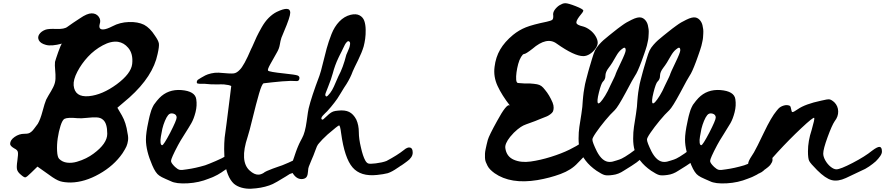

<svg xmlns="http://www.w3.org/2000/svg" viewBox="-20 -1086 5504 1194"><path d="M399 -919Q432 -943 477 -972Q522 -1003 550 -1003Q578 -1003 593.5 -982.5Q609 -962 600 -936Q591 -901 623 -903Q643 -904 680 -923Q725 -947 781 -949Q837 -951 876 -932Q913 -912 943 -865Q965 -834 968 -816Q971 -798 960 -750Q932 -612 785 -480L710 -416L738 -368Q764 -323 773 -258Q779 -232 776 -211.5Q773 -191 766.5 -176Q760 -161 742 -133Q688 -55 597 -4Q507 47 421 49Q380 49 354 41Q328 33 285 1L213 -50L174 -12Q146 16 137.5 17Q129 18 108 -1Q90 -16 86 -32Q82 -47 88 -87Q94 -128 91 -141Q88 -154 69 -163Q43 -178 43 -191Q43 -215 71 -234.5Q99 -254 131 -254Q145 -254 155 -256Q164 -258 173.5 -265.5Q183 -273 191 -284Q202 -299 215 -316Q231 -343 244.5 -394Q258 -445 267 -466Q273 -478 281 -491.5Q289 -505 297.5 -519Q306 -533 311 -544Q324 -570 325 -596Q326 -622 323 -651Q320 -680 322 -701Q323 -706 329 -724Q335 -742 342 -762Q349 -782 356 -798.5Q363 -815 366 -815Q299 -797 265 -807Q232 -816 222 -835Q212 -854 224 -872.5Q236 -891 262 -901Q280 -908 330 -906Q380 -904 399 -919ZM647 -254Q647 -319 621 -341Q606 -355 580.5 -356Q555 -357 519.5 -353Q484 -349 462 -351Q401 -357 381 -347Q368 -340 356.5 -304Q345 -268 339 -226.5Q333 -185 335 -147Q337 -109 348 -98Q368 -78 397.5 -74.5Q427 -71 458 -80Q489 -89 515 -102Q541 -115 561 -130Q647 -193 647 -254ZM777 -789Q751 -820 714 -826Q671 -832 619 -804Q567 -776 527 -733Q487 -690 461 -640Q435 -590 438 -555Q445 -480 533 -488Q616 -496 706 -562Q795 -628 802 -688Q809 -752 777 -789Z M1376.5 -112Q1398.5 -130 1415 -126.5Q1431.5 -123 1431.5 -95Q1432.5 -86 1428 -77Q1423.5 -68 1418.5 -61.5Q1413.5 -55 1404 -47Q1394.5 -39 1388.5 -35Q1382.5 -31 1371 -23.5Q1359.5 -16 1357.5 -14Q1333.5 2 1308.5 13Q1306.5 14 1303 15.5Q1299.5 17 1295.5 18.5Q1291.5 20 1287.5 21.5Q1283.5 23 1281 24L1278.5 25Q1217.5 50 1147.5 54Q1075.5 58 1042.5 41Q1038.5 39 1010.5 27Q982.5 15 970.5 6Q947.5 -9 926.5 -59Q887.5 -149 887.5 -218Q887.5 -260 902.5 -328Q903.5 -332 906 -345Q908.5 -358 910.5 -364.5Q912.5 -371 915.5 -382.5Q918.5 -394 921.5 -402Q924.5 -410 928.5 -418.5Q932.5 -427 936.5 -434Q957.5 -463 970.5 -476Q1024.5 -532 1107.5 -526Q1193.5 -519 1200.5 -469Q1206.5 -430 1196 -388.5Q1185.5 -347 1170 -320Q1154.5 -293 1127 -250Q1099.5 -207 1087.5 -184Q1043.5 -101 1043.5 -85Q1043.5 -72 1068.5 -48Q1084.5 -33 1097 -30Q1109.5 -27 1142.5 -33Q1194.5 -40 1255.5 -58Q1278.5 -66 1322.5 -85Q1366.5 -104 1376.5 -112ZM988.5 -183Q997.5 -183 1038.5 -261Q1078.5 -339 1078.5 -355Q1078.5 -374 1058 -379.5Q1037.5 -385 1025.5 -370Q1015.5 -358 1005.5 -334Q995.5 -310 989.5 -285Q984.5 -260 980.5 -237Q976.5 -214 978.5 -198.5Q980.5 -183 988.5 -183Z M1864 -121Q1887 -137 1903 -131.5Q1919 -126 1917 -98Q1916 -91 1912.5 -83.5Q1909 -76 1903 -70Q1897 -64 1891.5 -59Q1886 -54 1877 -48.5Q1868 -43 1862 -40Q1856 -37 1846.5 -32Q1837 -27 1834 -25Q1809 -12 1782 -4Q1781 -3 1757.5 11.5Q1734 26 1704 43.5Q1674 61 1655 67Q1629 76 1601 81Q1573 86 1542 87.5Q1511 89 1482.5 81Q1454 73 1435 57Q1412 36 1397.5 -0.5Q1383 -37 1378.5 -79.5Q1374 -122 1374 -159Q1374 -196 1377 -230Q1378 -235 1388.5 -315.5Q1399 -396 1408.5 -473.5L1418 -551Q1406 -558 1373 -561Q1353 -562 1332 -561Q1283 -561 1263 -564Q1259 -565 1251.5 -565Q1244 -565 1236.5 -565Q1229 -565 1221.5 -565Q1214 -565 1209.5 -566.5Q1205 -568 1204 -571Q1202 -587 1217 -594Q1218 -595 1230.5 -602.5Q1243 -610 1256.5 -617Q1270 -624 1293 -629.5Q1316 -635 1340 -634Q1415 -627 1433.5 -629.5Q1452 -632 1470 -651Q1497 -676 1542 -782Q1544 -786 1548 -794Q1565 -834 1576 -857Q1587 -880 1607 -915.5Q1627 -951 1651 -975Q1675 -999 1701 -1012Q1785 -1052 1785 -1007Q1785 -981 1746 -890Q1735 -865 1730 -851Q1724 -833 1720 -808Q1716 -783 1701 -758Q1677 -716 1661 -687Q1642 -653 1647 -647Q1652 -639 1748 -629Q1815 -622 1829.5 -617Q1844 -612 1842 -598Q1840 -579 1820 -582Q1812 -583 1788 -583Q1764 -582 1734 -580Q1704 -578 1672 -574Q1641 -570 1620 -568Q1609 -566 1591 -504Q1573 -442 1551.5 -353.5Q1530 -265 1520 -235Q1469 -82 1533 -25Q1562 1 1587 0Q1602 0 1620 -11Q1623 -15 1640.5 -23Q1658 -31 1676.5 -37.5Q1695 -44 1714.5 -51Q1734 -58 1735 -58Q1815 -90 1864 -121Z M2491.5 -153Q2513.5 -172 2530 -168.5Q2546.5 -165 2546.5 -137Q2546.5 -129 2544 -121.5Q2541.5 -114 2536.5 -107Q2531.5 -100 2526 -94.5Q2520.5 -89 2512 -83Q2503.5 -77 2498.5 -73Q2493.5 -69 2484.5 -63Q2475.5 -57 2472.5 -55Q2471.5 -55 2469.5 -54Q2467.5 -53 2467.5 -52Q2464.5 -50 2459.5 -46.5Q2454.5 -43 2452.5 -42Q2418.5 -18 2391.5 -9Q2364.5 -2 2324.5 2Q2222.5 13 2172.5 -45Q2122.5 -103 2101.5 -257Q2095.5 -306 2088.5 -306Q2082.5 -306 2017.5 -250Q1980.5 -216 1964.5 -196Q1956.5 -188 1950.5 -175Q1944.5 -162 1938.5 -144Q1932.5 -126 1929.5 -120Q1926.5 -113 1915.5 -87L1900.5 -50Q1896.5 -41 1895.5 -20.5Q1894.5 0 1888 12Q1881.5 24 1863.5 27Q1828.5 32 1803.5 -4Q1787.5 -26 1786.5 -37Q1785.5 -48 1797.5 -78Q1800.5 -84 1802.5 -90Q1804.5 -95 1809 -108.5Q1813.5 -122 1815 -126.5Q1816.5 -131 1820.5 -142.5Q1824.5 -154 1827 -160Q1829.5 -166 1833.5 -176Q1837.5 -186 1841 -193Q1844.5 -200 1849 -209Q1853.5 -218 1858.5 -227Q1877.5 -261 1887 -331.5Q1896.5 -402 1899.5 -412Q1916.5 -483 1966.5 -615Q1975.5 -640 1987.5 -690.5Q1999.5 -741 2011.5 -784.5Q2023.5 -828 2041.5 -874Q2059.5 -920 2090 -952Q2120.5 -984 2160.5 -994Q2194.5 -1002 2216 -990.5Q2237.5 -979 2245.5 -956Q2253.5 -933 2254 -901.5Q2254.5 -870 2251 -845Q2247.5 -820 2241.5 -797Q2230.5 -760 2206.5 -711Q2182.5 -663 2173.5 -642Q2159.5 -603 2134.5 -563Q2122.5 -546 2099 -506.5Q2075.5 -467 2060.5 -449Q2039.5 -421 2014.5 -394Q2011.5 -391 2002.5 -382.5Q1993.5 -374 1987 -366.5Q1980.5 -359 1978.5 -352Q1977.5 -349 1980 -345Q1982.5 -341 1985.5 -342Q1987.5 -342 1990.5 -344Q1998.5 -350 2012.5 -364Q2026.5 -378 2039 -386Q2051.5 -394 2065.5 -396Q2073.5 -397 2081.5 -398Q2124.5 -403 2151 -390Q2177.5 -377 2195.5 -343Q2211.5 -308 2211.5 -263Q2211.5 -223 2224.5 -169Q2236.5 -115 2251.5 -88Q2260.5 -72 2271.5 -69Q2282.5 -66 2316.5 -70Q2357.5 -75 2383.5 -85Q2451.5 -121 2491.5 -153ZM2103.5 -764Q2101.5 -760 2097.5 -752.5Q2093.5 -745 2090.5 -738.5Q2087.5 -732 2084.5 -726Q2062.5 -680 2049.5 -630Q2044.5 -611 2037.5 -591.5Q2030.5 -572 2020 -545Q2009.5 -518 2005.5 -508Q1999.5 -492 2007.5 -487Q2011.5 -484 2018.5 -491Q2034.5 -507 2045.5 -526.5Q2056.5 -546 2067 -572Q2077.5 -598 2084.5 -612Q2113.5 -665 2133.5 -745Q2135.5 -750 2141.5 -763.5Q2147.5 -777 2151.5 -787.5Q2155.5 -798 2157 -811Q2158.5 -824 2151.5 -828Q2144.5 -834 2134.5 -822Q2126.5 -814 2113.5 -785Q2109.5 -775 2103.5 -764ZM1986.5 -342Z M3607.5 -737Q3551.5 -737 3441.5 -815Q3380.5 -860 3290.5 -782Q3249.5 -750 3238.5 -750Q3231.5 -750 3220.5 -732Q3209.5 -714 3202.5 -688Q3195.5 -662 3192 -636Q3188.5 -610 3190 -591Q3191.5 -572 3200.5 -570Q3202.5 -570 3212.5 -569Q3221.5 -568 3241.5 -567Q3259.5 -567 3274.5 -567Q3303.5 -565 3319.5 -562Q3335.5 -559 3346.5 -551Q3357.5 -543 3369.5 -527Q3396.5 -495 3416.5 -448Q3423.5 -430 3423 -415.5Q3422.5 -401 3418.5 -392.5Q3414.5 -384 3402 -375Q3389.5 -366 3381 -362.5Q3372.5 -359 3354.5 -352Q3336.5 -345 3329.5 -342Q3311.5 -334 3280 -323Q3248.5 -312 3234.5 -305.5Q3220.5 -299 3198 -281Q3175.5 -263 3152.5 -235Q3118.5 -192 3122.5 -165Q3129.5 -113 3174.5 -93Q3219.5 -73 3280 -81.5Q3340.5 -90 3406 -110.5Q3471.5 -131 3521.5 -155.5Q3571.5 -180 3592.5 -197Q3615.5 -216 3633 -212.5Q3650.5 -209 3651.5 -179Q3651.5 -167 3641.5 -150.5Q3631.5 -134 3621 -122.5Q3610.5 -111 3593 -93Q3575.5 -75 3572.5 -72Q3533.5 -29 3466 -4Q3398.5 21 3321.5 34Q3155.5 61 3055.5 -9Q3040.5 -20 3029.5 -31Q3018.5 -42 3012 -54.5Q3005.5 -67 3001 -78.5Q2996.5 -90 2996 -104.5Q2995.5 -119 2996 -130.5Q2996.5 -142 3000 -158.5Q3003.5 -175 3006 -186Q3008.5 -197 3013.5 -216Q3021.5 -244 3071.5 -334Q3129.5 -441 3148.5 -431Q3150.5 -430 3151.5 -429Q3101.5 -493 3074.5 -551Q3047.5 -609 3055.5 -670Q3062.5 -730 3090.5 -778Q3118.5 -826 3170.5 -869Q3207.5 -899 3250 -916Q3292.5 -933 3380.5 -951Q3407.5 -957 3414.5 -963Q3421.5 -969 3420.5 -989Q3418.5 -998 3421 -1007Q3423.5 -1016 3429 -1024Q3434.5 -1032 3442.5 -1040Q3450.5 -1048 3459.5 -1053.5Q3468.5 -1059 3477.5 -1062.5Q3486.5 -1066 3495.5 -1066Q3513.5 -1066 3560.5 -1047.5Q3607.5 -1029 3607.5 -1020Q3607.5 -1012 3581.5 -982Q3560.5 -953 3565 -941.5Q3569.5 -930 3607.5 -921Q3628.5 -915 3649.5 -899Q3670.5 -883 3683.5 -861.5Q3696.5 -840 3697 -822Q3697.5 -804 3683 -783.5Q3668.5 -763 3648 -750Q3627.5 -737 3607.5 -737Z M3743 -336Q3710 -296 3686 -261Q3662 -226 3664 -217Q3664 -201 3692 -144Q3726 -79 3771 -79Q3780 -79 3789.5 -81Q3799 -83 3813.5 -88Q3828 -93 3832 -94Q3843 -97 3868 -112Q3899 -131 3927 -153Q3949 -172 3965.5 -168.5Q3982 -165 3983 -137Q3983 -128 3978.5 -119Q3974 -110 3969 -103.5Q3964 -97 3954.5 -88.5Q3945 -80 3939 -76Q3933 -72 3922 -64.5Q3911 -57 3908 -55Q3900 -50 3884 -40Q3868 -30 3860 -25Q3826 -2 3791 2Q3757 7 3740 2.5Q3723 -2 3690 -24Q3648 -53 3622 -87Q3596 -121 3587 -152Q3578 -183 3578 -224Q3578 -265 3583 -297.5Q3588 -330 3595.5 -377.5Q3603 -425 3604 -459Q3605 -472 3606.5 -486Q3608 -500 3609.5 -511.5Q3611 -523 3614 -539Q3617 -555 3618.5 -564Q3620 -573 3625 -590.5Q3630 -608 3631.5 -615Q3633 -622 3638.5 -641.5Q3644 -661 3645.5 -666Q3647 -671 3653.5 -692.5Q3660 -714 3661 -718Q3672 -755 3680 -772Q3689 -790 3704.5 -807.5Q3720 -825 3732.5 -836Q3745 -847 3766 -864Q3774 -870 3793.5 -886Q3813 -902 3822 -908.5Q3831 -915 3846.5 -926.5Q3862 -938 3876.5 -946.5Q3891 -955 3908 -963Q3946 -982 3967 -977Q3983 -973 3994 -959.5Q4005 -946 4009 -929Q4012 -917 4013.5 -904.5Q4015 -892 4014 -877.5Q4013 -863 4012.5 -853Q4012 -843 4008 -826Q4004 -809 4002.5 -801.5Q4001 -794 3994.5 -775.5Q3988 -757 3986.5 -752Q3985 -747 3977.5 -726.5Q3970 -706 3969 -703Q3944 -636 3929 -615Q3919 -601 3871 -510Q3822 -419 3803 -401Q3776 -376 3743 -336ZM3699 -444Q3704 -440 3715.5 -452.5Q3727 -465 3743.5 -491.5Q3760 -518 3776 -555Q3809 -621 3809 -627Q3809 -630 3840 -695Q3871 -759 3871 -773Q3871 -802 3845 -779Q3828 -766 3812 -738Q3787 -692 3765 -664Q3745 -638 3745 -615Q3745 -593 3730 -579Q3719 -569 3704.5 -511Q3690 -453 3699 -444Z M4082.5 -336Q4049.5 -296 4025.5 -261Q4001.5 -226 4003.5 -217Q4003.5 -201 4031.5 -144Q4065.5 -79 4110.5 -79Q4119.5 -79 4129 -81Q4138.5 -83 4153 -88Q4167.5 -93 4171.5 -94Q4182.5 -97 4207.5 -112Q4238.5 -131 4266.5 -153Q4288.5 -172 4305 -168.5Q4321.5 -165 4322.5 -137Q4322.5 -128 4318 -119Q4313.5 -110 4308.5 -103.5Q4303.5 -97 4294 -88.5Q4284.5 -80 4278.5 -76Q4272.5 -72 4261.5 -64.5Q4250.5 -57 4247.5 -55Q4239.5 -50 4223.5 -40Q4207.5 -30 4199.5 -25Q4165.5 -2 4130.5 2Q4096.5 7 4079.5 2.5Q4062.5 -2 4029.5 -24Q3987.5 -53 3961.5 -87Q3935.5 -121 3926.5 -152Q3917.5 -183 3917.5 -224Q3917.5 -265 3922.5 -297.5Q3927.5 -330 3935 -377.5Q3942.5 -425 3943.5 -459Q3944.5 -472 3946 -486Q3947.5 -500 3949 -511.5Q3950.5 -523 3953.5 -539Q3956.5 -555 3958 -564Q3959.5 -573 3964.5 -590.5Q3969.5 -608 3971 -615Q3972.5 -622 3978 -641.5Q3983.5 -661 3985 -666Q3986.5 -671 3993 -692.5Q3999.5 -714 4000.5 -718Q4011.5 -755 4019.5 -772Q4028.5 -790 4044 -807.5Q4059.5 -825 4072 -836Q4084.5 -847 4105.5 -864Q4113.5 -870 4133 -886Q4152.5 -902 4161.5 -908.5Q4170.5 -915 4186 -926.5Q4201.5 -938 4216 -946.5Q4230.5 -955 4247.5 -963Q4285.5 -982 4306.5 -977Q4322.5 -973 4333.5 -959.5Q4344.5 -946 4348.5 -929Q4351.5 -917 4353 -904.5Q4354.5 -892 4353.5 -877.5Q4352.5 -863 4352 -853Q4351.5 -843 4347.5 -826Q4343.5 -809 4342 -801.5Q4340.5 -794 4334 -775.5Q4327.5 -757 4326 -752Q4324.5 -747 4317 -726.5Q4309.5 -706 4308.5 -703Q4283.5 -636 4268.5 -615Q4258.5 -601 4210.5 -510Q4161.5 -419 4142.5 -401Q4115.5 -376 4082.5 -336ZM4038.5 -444Q4043.5 -440 4055 -452.5Q4066.5 -465 4083 -491.5Q4099.5 -518 4115.5 -555Q4148.5 -621 4148.5 -627Q4148.5 -630 4179.5 -695Q4210.5 -759 4210.5 -773Q4210.5 -802 4184.5 -779Q4167.5 -766 4151.5 -738Q4126.5 -692 4104.5 -664Q4084.5 -638 4084.5 -615Q4084.5 -593 4069.5 -579Q4058.5 -569 4044 -511Q4029.5 -453 4038.5 -444Z M4729 -112Q4751 -130 4767.5 -126.5Q4784 -123 4784 -95Q4785 -86 4780.5 -77Q4776 -68 4771 -61.5Q4766 -55 4756.5 -47Q4747 -39 4741 -35Q4735 -31 4723.5 -23.5Q4712 -16 4710 -14Q4686 2 4661 13Q4659 14 4655.5 15.5Q4652 17 4648 18.5Q4644 20 4640 21.5Q4636 23 4633.5 24L4631 25Q4570 50 4500 54Q4428 58 4395 41Q4391 39 4363 27Q4335 15 4323 6Q4300 -9 4279 -59Q4240 -149 4240 -218Q4240 -260 4255 -328Q4256 -332 4258.5 -345Q4261 -358 4263 -364.5Q4265 -371 4268 -382.5Q4271 -394 4274 -402Q4277 -410 4281 -418.5Q4285 -427 4289 -434Q4310 -463 4323 -476Q4377 -532 4460 -526Q4546 -519 4553 -469Q4559 -430 4548.5 -388.5Q4538 -347 4522.5 -320Q4507 -293 4479.5 -250Q4452 -207 4440 -184Q4396 -101 4396 -85Q4396 -72 4421 -48Q4437 -33 4449.5 -30Q4462 -27 4495 -33Q4547 -40 4608 -58Q4631 -66 4675 -85Q4719 -104 4729 -112ZM4341 -183Q4350 -183 4391 -261Q4431 -339 4431 -355Q4431 -374 4410.5 -379.5Q4390 -385 4378 -370Q4368 -358 4358 -334Q4348 -310 4342 -285Q4337 -260 4333 -237Q4329 -214 4331 -198.5Q4333 -183 4341 -183Z M4668.5 -138Q4684.5 -165 4730.5 -261.5Q4776.5 -358 4809.5 -397Q4814.5 -404 4820.5 -410Q4832.5 -423 4853.5 -429.5Q4874.5 -436 4891.5 -428Q4897.5 -424 4900 -407Q4902.5 -390 4907.5 -389Q4914.5 -388 4941.5 -407Q4987.5 -439 5086.5 -460Q5126.5 -470 5138.5 -468Q5150.5 -466 5168.5 -450Q5191.5 -427 5192.5 -394Q5193.5 -361 5170.5 -332Q5153.5 -307 5126.5 -233Q5099.5 -159 5099.5 -131Q5099.5 -111 5113 -87.5Q5126.5 -64 5146 -48.5Q5165.5 -33 5181.5 -33Q5205.5 -33 5282.5 -73Q5359.5 -113 5403.5 -149Q5436.5 -174 5450.5 -172.5Q5464.5 -171 5464.5 -143Q5464.5 -131 5454 -115.5Q5443.5 -100 5426.5 -83Q5408.5 -67 5384.5 -50.5Q5360.5 -34 5335.5 -24Q5269.5 7 5240.5 21Q5190.5 44 5152 34Q5113.5 24 5061.5 -28Q5019.5 -70 5012 -85.5Q5004.5 -101 5004.5 -145Q5004.5 -209 5027.5 -278Q5047.5 -347 5043.5 -353Q5037.5 -359 4962.5 -288.5Q4887.5 -218 4815.5 -139.5Q4743.5 -61 4743.5 -49Q4743.5 -39 4731 -27Q4718.5 -15 4700.5 -7.5Q4682.5 0 4668.5 -3Q4645.5 -6 4636.5 -39Q4629.5 -61 4634.5 -78Q4639.5 -95 4668.5 -138Z"/></svg>

Font: Beth Ellen
Style: Regular
Weight: 400
Designer: Alyson Diaz
Version: Version 2.000